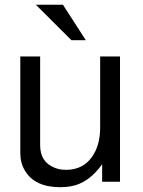

<svg xmlns="http://www.w3.org/2000/svg" viewBox="-20 -760 596 803"><path d="M481.9 0H407.2V-73.2Q351.1 5.9 276.9 19Q256.8 22.9 231.9 22.9Q125 22.9 84 -46.9Q64.9 -78.1 64.9 -120.1V-523.9H147.9V-152.8Q147.9 -83 207 -59.1Q228 -49.8 255.9 -49.8Q340.8 -49.8 378.9 -127.9Q398.9 -169.9 398.9 -227.1V-523.9H481.9ZM243.2 -740.2 338.9 -591.8H278.8L129.9 -740.2Z"/></svg>

Font: SolaimanLipiNormal
Style: Normal
Weight: 400
Designer: Solaiman Karim
Version: Version 1.6.1 ; ttfautohint (v1.5.65-e2d9)